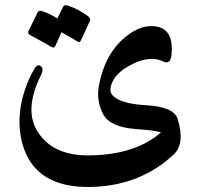

<svg xmlns="http://www.w3.org/2000/svg" viewBox="-20 -515 804 750"><path d="M617 -275Q561 -302 481 -256Q416 -219 411 -165Q411 -157 415 -149Q440 -110 550 -104Q660 -98 674 -50Q704 45 658 89Q530 208 345 215Q113 224 66 41Q43 -51 73 -151Q90 -206 115 -247Q127 -267 140 -256Q152 -245 140 -221Q76 -93 122 -9Q181 95 332 92Q510 89 609 2Q585 -6 509 -11Q409 -19 383 -69Q356 -121 366 -178Q388 -302 468 -369Q535 -425 598 -410Q659 -395 650 -301Q646 -261 617 -275ZM227 -489Q231 -497 243 -494Q265 -487 285.5 -476Q306 -465 325 -451Q335 -443 331 -433L296 -357Q291 -346 279 -355Q273 -359 258.5 -367.5Q244 -376 220 -389L196 -335Q191 -325 179 -333Q173 -337 152.5 -348Q132 -359 98 -378Q86 -384 92 -395L127 -467Q131 -475 143 -472Q174 -462 204 -443Z"/></svg>

Font: Amiri
Style: Bold Italic
Weight: 700
Italic angle: 10°
Designer: Khaled Hosny
Version: Version 0.113